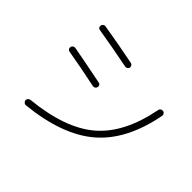

<svg xmlns="http://www.w3.org/2000/svg" viewBox="-151 -1008 1301 1301"><g transform="rotate(45 500.0 -357.0)"><path d="M891.6 -606.4Q901.4 -605.5 907.2 -596.7Q913.1 -587.9 911.1 -578.1Q856.4 -293 689.9 -150.9Q523.4 -8.8 208 23.4Q198.2 24.4 190.9 18.1Q183.6 11.7 181.6 2Q180.7 -7.8 187.5 -15.6Q194.3 -23.4 204.1 -24.4Q505.9 -54.7 658.7 -185.1Q811.5 -315.4 864.3 -586.9Q865.2 -596.7 873.5 -602.5Q881.8 -608.4 891.6 -606.4ZM161.1 -442.4Q151.4 -443.4 146 -451.2Q140.6 -459 142.6 -468.8Q143.6 -478.5 151.9 -484.4Q160.2 -490.2 169.9 -488.3Q237.3 -476.6 447.3 -434.6Q457 -433.6 461.9 -425.8Q466.8 -418 464.8 -408.2Q462.9 -398.4 455.1 -393.1Q447.3 -387.7 436.5 -389.6Q278.3 -422.9 161.1 -442.4ZM525.4 -656.2Q524.4 -647.5 515.6 -641.6Q506.8 -635.7 497.1 -637.7Q347.7 -668 203.1 -691.4Q181.6 -694.3 184.6 -716.8Q185.5 -726.6 193.8 -732.4Q202.1 -738.3 211.9 -736.3Q348.6 -713.9 506.8 -682.6Q515.6 -681.6 521.5 -673.3Q527.3 -665 525.4 -656.2Z"/></g></svg>

Font: Rounded-L Mgen+ 1m light
Style: Regular
Weight: 200
Designer: [Source Han Sans]
Ryoko NISHIZUKA  (kana & ideographs); Paul D. Hunt (Latin, Greek & Cyrillic); Wenlong ZHANG  (bopomofo
Version: Version 1.059.20150602